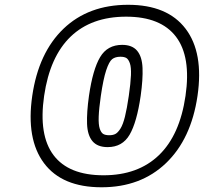

<svg xmlns="http://www.w3.org/2000/svg" viewBox="-20 -753 855 805"><path d="M517.1 -732.9Q682.1 -732.9 758.3 -632.3Q834.5 -531.7 808.1 -351.1Q781.7 -170.4 676 -69.1Q570.3 32.2 405.8 32.2Q240.2 32.2 164.6 -68.8Q88.9 -169.9 115.2 -351.1Q141.6 -532.2 246.3 -632.6Q351.1 -732.9 517.1 -732.9ZM414.1 -18.1Q558.6 -18.1 646.2 -102.3Q733.9 -186.5 757.8 -351.1Q781.7 -515.1 717.8 -599.1Q653.8 -683.1 508.8 -683.1Q363.3 -683.1 276.1 -599.4Q189 -515.6 165 -351.1Q141.1 -186.5 204.6 -102.3Q268.1 -18.1 414.1 -18.1ZM353 -351.1Q369.1 -461.9 399.7 -513.4Q430.2 -564.9 492.2 -564.9Q534.2 -564.9 554.9 -540.3Q575.7 -515.6 577.6 -468Q579.6 -420.4 569.8 -351.1Q553.7 -240.2 523.4 -188.2Q493.2 -136.2 431.2 -136.2Q388.7 -136.2 367.7 -161.1Q346.7 -186 345 -233.9Q343.3 -281.7 353 -351.1ZM402.8 -351.1Q395 -297.4 393.8 -263.9Q392.6 -230.5 398.2 -213.6Q403.8 -196.8 412.8 -191.4Q421.9 -186 438 -186Q453.6 -186 463.9 -191.4Q474.1 -196.8 484.9 -213.6Q495.6 -230.5 503.9 -263.9Q512.2 -297.4 520 -351.1Q527.8 -404.8 529.1 -438.2Q530.3 -471.7 524.4 -488Q518.6 -504.4 509.8 -509.8Q501 -515.1 484.9 -515.1Q463.4 -515.1 450.4 -505.1Q437.5 -495.1 425.3 -458.5Q413.1 -421.9 402.8 -351.1Z"/></svg>

Font: Trueno Black Outline
Style: Italic
Weight: 900
Width: 6
Designer: Julieta Ulanovsky
Foundry: Julieta Ulanovsky
Version: Version 3.001b | FøM Fix